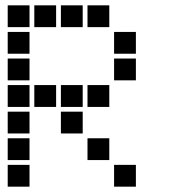

<svg xmlns="http://www.w3.org/2000/svg" viewBox="-20 -711 640 722"><path d="M10 -691Q9 -691 9 -691Q9 -691 9 -690V-610Q9 -609 9 -609Q9 -609 10 -609H90Q91 -609 91 -609Q91 -609 91 -610V-690Q91 -691 91 -691Q91 -691 90 -691ZM110 -691Q109 -691 109 -691Q109 -691 109 -690V-610Q109 -609 109 -609Q109 -609 110 -609H190Q191 -609 191 -609Q191 -609 191 -610V-690Q191 -691 191 -691Q191 -691 190 -691ZM210 -691Q209 -691 209 -691Q209 -691 209 -690V-610Q209 -609 209 -609Q209 -609 210 -609H290Q291 -609 291 -609Q291 -609 291 -610V-690Q291 -691 291 -691Q291 -691 290 -691ZM310 -691Q309 -691 309 -691Q309 -691 309 -690V-610Q309 -609 309 -609Q309 -609 310 -609H390Q391 -609 391 -609Q391 -609 391 -610V-690Q391 -691 391 -691Q391 -691 390 -691ZM10 -591Q9 -591 9 -591Q9 -591 9 -590V-510Q9 -509 9 -509Q9 -509 10 -509H90Q91 -509 91 -509Q91 -509 91 -510V-590Q91 -591 91 -591Q91 -591 90 -591ZM410 -591Q409 -591 409 -591Q409 -591 409 -590V-510Q409 -509 409 -509Q409 -509 410 -509H490Q491 -509 491 -509Q491 -509 491 -510V-590Q491 -591 491 -591Q491 -591 490 -591ZM10 -491Q9 -491 9 -491Q9 -491 9 -490V-410Q9 -409 9 -409Q9 -409 10 -409H90Q91 -409 91 -409Q91 -409 91 -410V-490Q91 -491 91 -491Q91 -491 90 -491ZM410 -491Q409 -491 409 -491Q409 -491 409 -490V-410Q409 -409 409 -409Q409 -409 410 -409H490Q491 -409 491 -409Q491 -409 491 -410V-490Q491 -491 491 -491Q491 -491 490 -491ZM10 -391Q9 -391 9 -391Q9 -391 9 -390V-310Q9 -309 9 -309Q9 -309 10 -309H90Q91 -309 91 -309Q91 -309 91 -310V-390Q91 -391 91 -391Q91 -391 90 -391ZM110 -391Q109 -391 109 -391Q109 -391 109 -390V-310Q109 -309 109 -309Q109 -309 110 -309H190Q191 -309 191 -309Q191 -309 191 -310V-390Q191 -391 191 -391Q191 -391 190 -391ZM210 -391Q209 -391 209 -391Q209 -391 209 -390V-310Q209 -309 209 -309Q209 -309 210 -309H290Q291 -309 291 -309Q291 -309 291 -310V-390Q291 -391 291 -391Q291 -391 290 -391ZM310 -391Q309 -391 309 -391Q309 -391 309 -390V-310Q309 -309 309 -309Q309 -309 310 -309H390Q391 -309 391 -309Q391 -309 391 -310V-390Q391 -391 391 -391Q391 -391 390 -391ZM10 -291Q9 -291 9 -291Q9 -291 9 -290V-210Q9 -209 9 -209Q9 -209 10 -209H90Q91 -209 91 -209Q91 -209 91 -210V-290Q91 -291 91 -291Q91 -291 90 -291ZM210 -291Q209 -291 209 -291Q209 -291 209 -290V-210Q209 -209 209 -209Q209 -209 210 -209H290Q291 -209 291 -209Q291 -209 291 -210V-290Q291 -291 291 -291Q291 -291 290 -291ZM10 -191Q9 -191 9 -191Q9 -191 9 -190V-110Q9 -109 9 -109Q9 -109 10 -109H90Q91 -109 91 -109Q91 -109 91 -110V-190Q91 -191 91 -191Q91 -191 90 -191ZM310 -191Q309 -191 309 -191Q309 -191 309 -190V-110Q309 -109 309 -109Q309 -109 310 -109H390Q391 -109 391 -109Q391 -109 391 -110V-190Q391 -191 391 -191Q391 -191 390 -191ZM10 -91Q9 -91 9 -91Q9 -91 9 -90V-10Q9 -9 9 -9Q9 -9 10 -9H90Q91 -9 91 -9Q91 -9 91 -10V-90Q91 -91 91 -91Q91 -91 90 -91ZM410 -91Q409 -91 409 -91Q409 -91 409 -90V-10Q409 -9 409 -9Q409 -9 410 -9H490Q491 -9 491 -9Q491 -9 491 -10V-90Q491 -91 491 -91Q491 -91 490 -91Z"/></svg>

Font: Doto ExtraBold
Style: Regular
Weight: 800
Monospace: yes
Version: Version 1.000